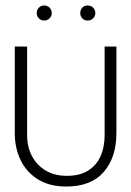

<svg xmlns="http://www.w3.org/2000/svg" viewBox="-20 -671 480 701"><path d="M141 -651Q130 -651 122 -643Q114 -635 114 -623Q114 -612 122 -604Q130 -596 141 -596Q153 -596 161 -604Q169 -612 169 -623Q169 -635 161 -643Q153 -651 141 -651ZM300 -651Q288 -651 280.5 -643Q273 -635 273 -623Q273 -612 280.5 -604Q288 -596 300 -596Q312 -596 320 -604Q328 -612 328 -623Q328 -635 320 -643Q312 -651 300 -651ZM405 -185V-501H362V-178Q362 -134 347 -100.5Q332 -67 301.5 -48Q271 -29 224 -29Q179 -29 146.5 -48.5Q114 -68 96.5 -101.5Q79 -135 79 -178V-501H34V-185Q34 -131 55 -87Q76 -43 118 -16.5Q160 10 222 10Q313 10 359 -43.5Q405 -97 405 -185Z"/></svg>

Font: Advent Pro Light
Style: Regular
Weight: 300
Version: Version 3.000